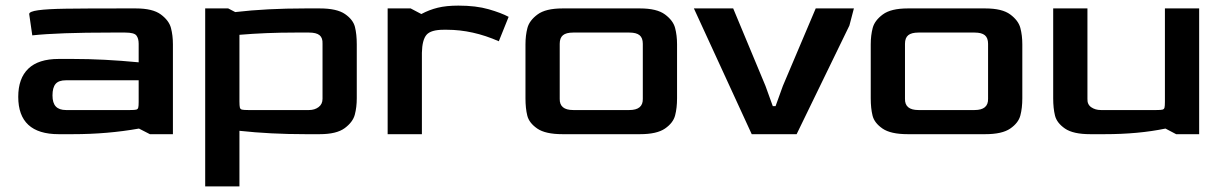

<svg xmlns="http://www.w3.org/2000/svg" viewBox="-20 -478 4352 684"><path d="M45 -133Q45 -199 81 -233.5Q117 -268 189 -268H240Q349 -268 474 -256V-322Q474 -341 466 -351.5Q458 -362 426 -362H376Q187 -362 95 -352L84 -428Q84 -437 116 -441.5Q148 -446 213 -447Q278 -448 414 -448H464Q524 -448 553 -426.5Q582 -405 589 -378.5Q596 -352 596 -320V0H514L475 -20Q363 0 239 0H189Q45 0 45 -133ZM444 -86Q460 -86 465.5 -87.5Q471 -89 472.5 -94.5Q474 -100 474 -115V-192H215Q189 -192 178 -179Q167 -166 167 -138Q167 -111 179 -98.5Q191 -86 215 -86Z M711 -448H793L818 -435Q929 -448 1068 -448H1119Q1180 -448 1209 -428Q1238 -408 1244.5 -382Q1251 -356 1251 -320V-128Q1251 -96 1244 -69.5Q1237 -43 1208 -21.5Q1179 0 1119 0H1068Q943 0 833 -12V186H711ZM1081 -86Q1101 -86 1115 -96.5Q1129 -107 1129 -126V-322Q1130 -343 1118.5 -352.5Q1107 -362 1081 -362H1031Q927 -362 833 -354V-117Q833 -101 834.5 -95Q836 -89 842 -87.5Q848 -86 864 -86Z M1361 -448H1443L1481 -428Q1509 -443 1539.5 -450.5Q1570 -458 1613 -458Q1676 -458 1721 -445Q1766 -432 1792 -418L1757 -331Q1664 -372 1572 -372H1561Q1515 -372 1499.5 -354Q1484 -336 1483 -290V0H1361Z M1852 -128V-320Q1852 -352 1859 -378.5Q1866 -405 1895 -426.5Q1924 -448 1984 -448H2260Q2320 -448 2349 -426.5Q2378 -405 2385 -378.5Q2392 -352 2392 -320V-128Q2392 -93 2385 -66.5Q2378 -40 2349 -20Q2320 0 2260 0H1984Q1923 0 1894 -20Q1865 -40 1858.5 -66Q1852 -92 1852 -128ZM2222 -86Q2271 -86 2270 -126V-322Q2270 -343 2258.5 -352.5Q2247 -362 2222 -362H2022Q1997 -362 1985.5 -352.5Q1974 -343 1974 -322V-126Q1973 -86 2022 -86Z M2452 -448H2592L2707 -172L2733 -100H2743L2769 -172L2886 -448H3022L3006 -387L2818 0H2658Z M3082 -128V-320Q3082 -352 3089 -378.5Q3096 -405 3125 -426.5Q3154 -448 3214 -448H3490Q3550 -448 3579 -426.5Q3608 -405 3615 -378.5Q3622 -352 3622 -320V-128Q3622 -93 3615 -66.5Q3608 -40 3579 -20Q3550 0 3490 0H3214Q3153 0 3124 -20Q3095 -40 3088.5 -66Q3082 -92 3082 -128ZM3452 -86Q3501 -86 3500 -126V-322Q3500 -343 3488.5 -352.5Q3477 -362 3452 -362H3252Q3227 -362 3215.5 -352.5Q3204 -343 3204 -322V-126Q3203 -86 3252 -86Z M3732 -128V-448H3854V-126Q3853 -106 3867.5 -96Q3882 -86 3902 -86H4100Q4116 -86 4121.5 -87.5Q4127 -89 4128.5 -94.5Q4130 -100 4130 -116V-448H4252V0H4170L4132 -20Q4036 0 3915 0H3864Q3803 0 3774 -20Q3745 -40 3738.5 -66Q3732 -92 3732 -128Z"/></svg>

Font: Gold
Style: Regular
Weight: 400
Designer: jaiki
Version: Version 1.000